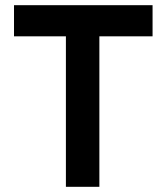

<svg xmlns="http://www.w3.org/2000/svg" viewBox="-20 -720 642 740"><path d="M234 0V-580H34V-700H568V-580H363V0Z"/></svg>

Font: Readex Pro Medium
Style: Regular
Weight: 500
Designer: Bonnie Shaver-Troup, Thomas Jockin
Foundry: Lexend
Version: Version 1.204